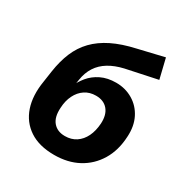

<svg xmlns="http://www.w3.org/2000/svg" viewBox="-170 -862 969 1009"><g transform="rotate(30 315.0 -358.0)"><path d="M296 11Q204 11 145.5 -28Q87 -67 64 -135.5Q41 -204 56 -295L66 -363Q76 -430 98 -482.5Q120 -535 158.5 -575Q197 -615 254.5 -643.5Q312 -672 393 -690L549 -727L578 -607L389 -567Q337 -555 300 -532.5Q263 -510 241 -476Q219 -442 212 -396L204 -346H195Q209 -381 234.5 -412Q260 -443 299 -462Q338 -481 390 -481Q446 -481 491.5 -454Q537 -427 561.5 -378.5Q586 -330 582 -265Q578 -180 540.5 -118Q503 -56 440.5 -22.5Q378 11 296 11ZM295 -103Q334 -103 362.5 -122Q391 -141 407.5 -175Q424 -209 427 -255Q430 -309 404.5 -339Q379 -369 332 -369Q294 -369 265.5 -350Q237 -331 220.5 -297.5Q204 -264 202 -221Q198 -163 223.5 -133Q249 -103 295 -103Z"/></g></svg>

Font: Nunito Sans 10pt ExtraBold
Style: Italic
Weight: 800
Italic angle: -9°
Designer: Vernon Adams
Foundry: Vernon Adams
Version: Version 3.101;gftools[0.9.27]